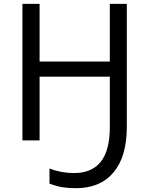

<svg xmlns="http://www.w3.org/2000/svg" viewBox="-20 -734 771 1004"><path d="M643.1 -69.8Q643.1 85 573.7 167.5Q504.4 250 377.9 250Q336.9 250 306.4 245.1Q275.9 240.2 238.8 226.1V147Q298.8 170.9 367.2 170.9Q554.2 170.9 554.2 -67.9V-333H187V0H97.2V-713.9H187V-412.1H554.2V-713.9H643.1Z"/></svg>

Font: NotoSans
Style: Regular
Weight: 400
Designer: Monotype Design team
Foundry: Monotype Imaging Inc.
Version: Version 1.04; ttfautohint (v1.4.1)